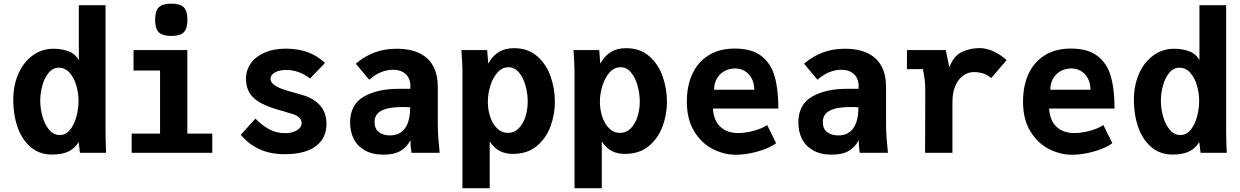

<svg xmlns="http://www.w3.org/2000/svg" viewBox="-20 -818 6640 1028"><path d="M51 -283.5Q51 -360 78.2 -422.5Q105.5 -485 154.8 -521Q204 -557 266.5 -557Q309 -557 345.5 -544Q382 -531 402 -497V-790H545V-120Q545 -100.5 545.5 -81.5Q546 -62.5 546.5 -43.5L548 0H408L401 -57.5Q379.5 -22.5 345.8 -6.5Q312 9.5 258 9.5Q191 9.5 144.2 -30.5Q97.5 -70.5 74.2 -137.2Q51 -204 51 -283.5ZM400.5 -278Q400.5 -319.5 388.5 -360.8Q376.5 -402 352.5 -428.8Q328.5 -455.5 295 -455.5Q263 -455.5 240.5 -428.2Q218 -401 206.8 -360Q195.5 -319 195.5 -279.5Q195.5 -236.5 207.5 -193.8Q219.5 -151 243.2 -123Q267 -95 300 -95Q333 -95 355.8 -123.8Q378.5 -152.5 389.5 -195Q400.5 -237.5 400.5 -278Z M695 -550H983V-102.5H1116.5V0H685V-102.5H837V-440.5H695ZM810.5 -712Q810.5 -759.5 830.2 -779Q850 -798.5 897 -798.5Q944.5 -798.5 964 -779Q983.5 -759.5 983.5 -712Q983.5 -665 964 -645.2Q944.5 -625.5 897 -625.5Q850 -625.5 830.2 -645.2Q810.5 -665 810.5 -712Z M1269 -96 1347.5 -183Q1383 -147 1421.2 -126Q1459.5 -105 1507 -105Q1543 -105 1569 -120Q1595 -135 1595 -159.5Q1595 -176.5 1582.2 -188Q1569.5 -199.5 1551.8 -205.8Q1534 -212 1502 -221Q1425.5 -241 1381.2 -264Q1337 -287 1317 -319Q1297 -351 1297 -398Q1297 -440.5 1321.5 -476.8Q1346 -513 1394.5 -535.2Q1443 -557.5 1511.5 -557.5Q1641 -557.5 1720 -480.5L1639.5 -397.5Q1612.5 -419.5 1579.8 -431.5Q1547 -443.5 1515 -443.5Q1475 -443.5 1451.8 -430.2Q1428.5 -417 1428.5 -396Q1428.5 -377.5 1448 -363.5Q1467.5 -349.5 1495.2 -340Q1523 -330.5 1565.5 -319Q1601 -309 1613 -305Q1666 -287 1697 -249.5Q1728 -212 1728 -154.5Q1728 -77.5 1670.5 -35Q1613 7.5 1505 7.5Q1429 7.5 1372 -17.8Q1315 -43 1269 -96Z M1854.5 -161.5Q1854.5 -258 1927.2 -300.2Q2000 -342.5 2114.5 -342.5H2177V-362Q2177 -383 2167 -402Q2157 -421 2136 -432.8Q2115 -444.5 2084 -444.5Q2051.5 -444.5 2018.5 -430.8Q1985.5 -417 1957 -391L1885 -477Q1933.5 -518 1986.5 -537.5Q2039.5 -557 2104.5 -557Q2211 -557 2267.5 -505.2Q2324 -453.5 2324 -353V-159.5Q2324 -121.5 2326.5 -85Q2329 -48.5 2334 0H2183Q2178 -32.5 2177.5 -67Q2157.5 -28.5 2123 -9.2Q2088.5 10 2033.5 10Q1974 10 1933.8 -12.8Q1893.5 -35.5 1874 -74.2Q1854.5 -113 1854.5 -161.5ZM2176 -243.5Q2157.5 -245 2134 -245Q2059.5 -245 2022.5 -225.5Q1985.5 -206 1985.5 -165Q1985.5 -128 2009 -110.5Q2032.5 -93 2068 -93Q2121 -93 2148.5 -131.2Q2176 -169.5 2176 -243.5Z M2452 -527.5 2450.5 -550H2588.5L2594 -477.5Q2619.5 -522 2653 -541Q2686.5 -560 2732 -560Q2807 -560 2856.2 -517Q2905.5 -474 2928.2 -408.2Q2951 -342.5 2951 -273Q2951 -206.5 2928 -142.8Q2905 -79 2854.5 -36.5Q2804 6 2726 6Q2684.5 6 2654.2 -10.2Q2624 -26.5 2602 -61.5V189.5H2456V-432.5Q2456 -473.5 2452 -527.5ZM2805.5 -274.5Q2805.5 -316 2794 -358.5Q2782.5 -401 2759 -429.5Q2735.5 -458 2702 -458Q2668.5 -458 2643.5 -429.8Q2618.5 -401.5 2605.2 -358.2Q2592 -315 2592 -272.5Q2592 -231.5 2604.5 -193.2Q2617 -155 2641.5 -130.8Q2666 -106.5 2700 -106.5Q2733.5 -106.5 2757.5 -131Q2781.5 -155.5 2793.5 -194Q2805.5 -232.5 2805.5 -274.5Z M3052 -527.5 3050.5 -550H3188.5L3194 -477.5Q3219.5 -522 3253 -541Q3286.5 -560 3332 -560Q3407 -560 3456.2 -517Q3505.5 -474 3528.2 -408.2Q3551 -342.5 3551 -273Q3551 -206.5 3528 -142.8Q3505 -79 3454.5 -36.5Q3404 6 3326 6Q3284.5 6 3254.2 -10.2Q3224 -26.5 3202 -61.5V189.5H3056V-432.5Q3056 -473.5 3052 -527.5ZM3405.5 -274.5Q3405.5 -316 3394 -358.5Q3382.5 -401 3359 -429.5Q3335.5 -458 3302 -458Q3268.5 -458 3243.5 -429.8Q3218.5 -401.5 3205.2 -358.2Q3192 -315 3192 -272.5Q3192 -231.5 3204.5 -193.2Q3217 -155 3241.5 -130.8Q3266 -106.5 3300 -106.5Q3333.5 -106.5 3357.5 -131Q3381.5 -155.5 3393.5 -194Q3405.5 -232.5 3405.5 -274.5Z M3657.5 -273.5Q3657.5 -359.5 3687.5 -423.5Q3717.5 -487.5 3775.2 -522.8Q3833 -558 3914 -558Q4005.5 -558 4057 -517.8Q4108.5 -477.5 4128 -407.8Q4147.5 -338 4147.5 -237H3797Q3801.5 -171 3837.8 -138.2Q3874 -105.5 3932 -105.5Q3960.5 -105.5 3992.2 -112Q4024 -118.5 4049.5 -128.8Q4075 -139 4087.5 -148.5L4135.5 -51.5Q4116 -36 4080.8 -21.8Q4045.5 -7.5 4002.5 1.5Q3959.5 10.5 3918.5 10.5Q3856.5 10.5 3796.5 -20Q3736.5 -50.5 3697 -114.5Q3657.5 -178.5 3657.5 -273.5ZM3915.5 -451.5Q3885 -451.5 3859.2 -437.5Q3833.5 -423.5 3818.5 -397.8Q3803.5 -372 3803.5 -337.5H4018.5Q4018.5 -370.5 4005.5 -396.5Q3992.5 -422.5 3969 -437Q3945.5 -451.5 3915.5 -451.5Z M4254.5 -161.5Q4254.5 -258 4327.2 -300.2Q4400 -342.5 4514.5 -342.5H4577V-362Q4577 -383 4567 -402Q4557 -421 4536 -432.8Q4515 -444.5 4484 -444.5Q4451.5 -444.5 4418.5 -430.8Q4385.5 -417 4357 -391L4285 -477Q4333.5 -518 4386.5 -537.5Q4439.5 -557 4504.5 -557Q4611 -557 4667.5 -505.2Q4724 -453.5 4724 -353V-159.5Q4724 -121.5 4726.5 -85Q4729 -48.5 4734 0H4583Q4578 -32.5 4577.5 -67Q4557.5 -28.5 4523 -9.2Q4488.5 10 4433.5 10Q4374 10 4333.8 -12.8Q4293.5 -35.5 4274 -74.2Q4254.5 -113 4254.5 -161.5ZM4576 -243.5Q4557.5 -245 4534 -245Q4459.5 -245 4422.5 -225.5Q4385.5 -206 4385.5 -165Q4385.5 -128 4409 -110.5Q4432.5 -93 4468 -93Q4521 -93 4548.5 -131.2Q4576 -169.5 4576 -243.5Z M4934 -332Q4934 -367 4931.2 -388.8Q4928.5 -410.5 4921.5 -448H4836V-550H5043.5L5063 -457.5Q5086.5 -520 5131 -540.2Q5175.5 -560.5 5224.5 -560.5Q5262.5 -560.5 5301.8 -541.8Q5341 -523 5369.5 -496L5287 -400Q5251.5 -432 5194 -432Q5164 -432 5137.8 -413.8Q5111.5 -395.5 5095.5 -359.2Q5079.5 -323 5079.5 -272V0H4933Z M5457.5 -273.5Q5457.5 -359.5 5487.5 -423.5Q5517.5 -487.5 5575.2 -522.8Q5633 -558 5714 -558Q5805.5 -558 5857 -517.8Q5908.5 -477.5 5928 -407.8Q5947.5 -338 5947.5 -237H5597Q5601.5 -171 5637.8 -138.2Q5674 -105.5 5732 -105.5Q5760.5 -105.5 5792.2 -112Q5824 -118.5 5849.5 -128.8Q5875 -139 5887.5 -148.5L5935.5 -51.5Q5916 -36 5880.8 -21.8Q5845.5 -7.5 5802.5 1.5Q5759.5 10.5 5718.5 10.5Q5656.5 10.5 5596.5 -20Q5536.5 -50.5 5497 -114.5Q5457.5 -178.5 5457.5 -273.5ZM5715.5 -451.5Q5685 -451.5 5659.2 -437.5Q5633.5 -423.5 5618.5 -397.8Q5603.5 -372 5603.5 -337.5H5818.5Q5818.5 -370.5 5805.5 -396.5Q5792.5 -422.5 5769 -437Q5745.5 -451.5 5715.5 -451.5Z M6051 -283.5Q6051 -360 6078.2 -422.5Q6105.5 -485 6154.8 -521Q6204 -557 6266.5 -557Q6309 -557 6345.5 -544Q6382 -531 6402 -497V-790H6545V-120Q6545 -100.5 6545.5 -81.5Q6546 -62.5 6546.5 -43.5L6548 0H6408L6401 -57.5Q6379.5 -22.5 6345.8 -6.5Q6312 9.5 6258 9.5Q6191 9.5 6144.2 -30.5Q6097.5 -70.5 6074.2 -137.2Q6051 -204 6051 -283.5ZM6400.5 -278Q6400.5 -319.5 6388.5 -360.8Q6376.5 -402 6352.5 -428.8Q6328.5 -455.5 6295 -455.5Q6263 -455.5 6240.5 -428.2Q6218 -401 6206.8 -360Q6195.5 -319 6195.5 -279.5Q6195.5 -236.5 6207.5 -193.8Q6219.5 -151 6243.2 -123Q6267 -95 6300 -95Q6333 -95 6355.8 -123.8Q6378.5 -152.5 6389.5 -195Q6400.5 -237.5 6400.5 -278Z"/></svg>

Font: JuliaMono ExtraBold
Style: Regular
Weight: 800
Monospace: yes
Designer: cormullion
Foundry: corm
Version: Version 0.055; ttfautohint (v1.8.4)